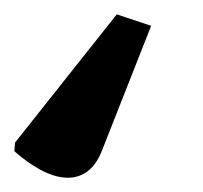

<svg xmlns="http://www.w3.org/2000/svg" viewBox="-88 -70 283 268"><path d="M75 -50 123 -34 54 141Q46 161 33 170Q20 179 3.5 178Q-13 177 -31.5 167Q-50 157 -68 141L-67 129Z"/></svg>

Font: Noto Serif
Style: Italic
Weight: 400
Italic angle: -12°
Designer: Monotype Design Team
Foundry: Monotype Imaging Inc.
Version: Version 2.013